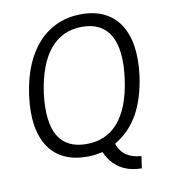

<svg xmlns="http://www.w3.org/2000/svg" viewBox="-92 -811 889 1009"><g transform="rotate(-10 352.5 -306.5)"><path d="M66 -360C33 -118 130 10 310 10C336 10 363 7 394 0C438 101 522 120 583 120L592 56C534 53 486 28 467 -32C576 -95 633 -205 655 -360C687 -600 592 -733 410 -733C228 -733 98 -600 66 -360ZM144 -358C173 -564 263 -667 402 -667C541 -667 603 -564 576 -360C548 -151 456 -56 320 -56C182 -56 118 -151 144 -358Z"/></g></svg>

Font: United Sans Light
Style: Italic
Weight: 300
Italic angle: -8°
Designer: Pablo Impallari, Rodrigo Fuenzalida (Modified by Dan O. Williams)
Version: Version 1.000;PS 001.000;hotconv 1.0.88;makeotf.lib2.5.64775